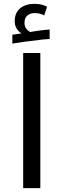

<svg xmlns="http://www.w3.org/2000/svg" viewBox="-20 -975 329 995"><path d="M100.1 -700.2H189V0H100.1ZM43.9 -794.9 91.3 -801.8Q56.2 -824.7 56.2 -865.2Q56.2 -908.2 84.2 -931.6Q112.3 -955.1 158.2 -955.1Q197.3 -955.1 224.1 -939.9L209 -895Q189 -907.2 159.2 -907.2Q137.2 -907.2 122.1 -894.8Q106.9 -882.3 106.9 -856Q106.9 -838.9 115.7 -826.9Q124.5 -814.9 137.2 -809.1Q147 -811.5 185.1 -816.7Q223.1 -821.8 237.3 -821.8V-772.9Q229.5 -772.9 201.9 -770.3Q174.3 -767.6 100.1 -757.8L43.9 -749Z"/></svg>

Font: Noto Kufi Arabic
Style: Regular
Weight: 400
Designer: Monotype Design team
Foundry: Monotype Imaging Inc.
Version: Version 1.02